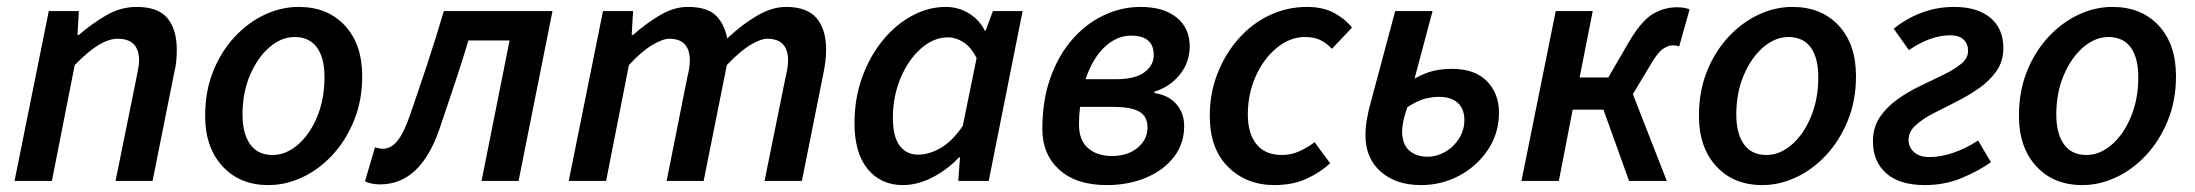

<svg xmlns="http://www.w3.org/2000/svg" viewBox="-20 -523 6345 555"><path d="M22 0 121 -491H208L204 -422H208Q246 -455 287.5 -479Q329 -503 375 -503Q437 -503 464 -470.5Q491 -438 491 -379Q491 -362 489.5 -346Q488 -330 483 -310L421 0H314L374 -296Q377 -313 379.5 -325Q382 -337 382 -348Q382 -411 320 -411Q295 -411 265 -393Q235 -375 196 -335L130 0Z M756 12Q673 12 623 -42.5Q573 -97 573 -188Q573 -259 596 -316.5Q619 -374 658 -416Q697 -458 745 -480.5Q793 -503 843 -503Q927 -503 977 -449Q1027 -395 1027 -303Q1027 -233 1003.5 -175Q980 -117 941 -75Q902 -33 854 -10.5Q806 12 756 12ZM768 -75Q807 -75 841.5 -105Q876 -135 897 -186Q918 -237 918 -300Q918 -356 896 -386Q874 -416 832 -416Q793 -416 758.5 -386Q724 -356 702.5 -305.5Q681 -255 681 -192Q681 -137 703 -106Q725 -75 768 -75Z M1079 10Q1052 10 1035 1L1064 -97Q1069 -96 1074.5 -94.5Q1080 -93 1087 -93Q1110 -93 1128.5 -115.5Q1147 -138 1164 -187Q1190 -262 1215 -337.5Q1240 -413 1263 -491H1577L1479 0H1372L1453 -406H1334Q1315 -342 1294 -280Q1273 -218 1252 -155Q1197 10 1079 10Z M1624 0 1723 -491H1810L1806 -422H1810Q1847 -455 1887.5 -479Q1928 -503 1968 -503Q2025 -503 2050 -477.5Q2075 -452 2082 -412Q2126 -453 2169 -478Q2212 -503 2252 -503Q2313 -503 2340.5 -470.5Q2368 -438 2368 -379Q2368 -362 2366 -346Q2364 -330 2360 -310L2298 0H2190L2250 -296Q2254 -313 2256 -325Q2258 -337 2258 -348Q2258 -411 2198 -411Q2179 -411 2149 -393Q2119 -375 2081 -335L2014 0H1907L1966 -296Q1970 -313 1972 -325Q1974 -337 1974 -348Q1974 -411 1915 -411Q1896 -411 1865.5 -393Q1835 -375 1798 -335L1732 0Z M2590 12Q2526 12 2488 -34.5Q2450 -81 2450 -167Q2450 -238 2472 -299Q2494 -360 2531 -405.5Q2568 -451 2615.5 -477Q2663 -503 2714 -503Q2750 -503 2780.5 -484.5Q2811 -466 2827 -434H2829L2850 -491H2936L2838 0H2750L2755 -68H2752Q2718 -32 2675 -10Q2632 12 2590 12ZM2634 -76Q2666 -76 2699.5 -95.5Q2733 -115 2763 -159L2803 -355Q2787 -387 2765 -401Q2743 -415 2720 -415Q2679 -415 2642.5 -383Q2606 -351 2583.5 -298Q2561 -245 2561 -182Q2561 -128 2580.5 -102Q2600 -76 2634 -76Z M3179 12Q3091 12 3042 -32.5Q2993 -77 2993 -150Q2993 -233 3016.5 -298.5Q3040 -364 3080 -409.5Q3120 -455 3171 -479Q3222 -503 3277 -503Q3343 -503 3381 -472.5Q3419 -442 3419 -389Q3419 -343 3390.5 -307.5Q3362 -272 3317 -258V-254Q3358 -248 3380.5 -222Q3403 -196 3403 -158Q3403 -108 3373.5 -69.5Q3344 -31 3293 -9.5Q3242 12 3179 12ZM3194 -72Q3240 -72 3268.5 -96Q3297 -120 3297 -154Q3297 -187 3273 -200.5Q3249 -214 3199 -214H3102Q3099 -190 3099 -162Q3099 -117 3125.5 -94.5Q3152 -72 3194 -72ZM3249 -420Q3208 -420 3173 -387Q3138 -354 3118 -294H3205Q3261 -294 3288 -314Q3315 -334 3315 -364Q3315 -420 3249 -420Z M3664 12Q3583 12 3530 -40.5Q3477 -93 3477 -188Q3477 -254 3499.5 -311Q3522 -368 3560.5 -411.5Q3599 -455 3650 -479Q3701 -503 3758 -503Q3805 -503 3837.5 -485Q3870 -467 3888 -443L3830 -382Q3814 -399 3796 -407.5Q3778 -416 3752 -416Q3709 -416 3671 -385Q3633 -354 3610 -303Q3587 -252 3587 -192Q3587 -137 3612 -106Q3637 -75 3686 -75Q3713 -75 3737.5 -86.5Q3762 -98 3780 -112L3825 -51Q3797 -25 3757 -6.5Q3717 12 3664 12Z M4088 12Q4015 12 3971 -27Q3927 -66 3927 -132Q3927 -155 3931 -177Q3935 -199 3938 -211L4013 -491H4121L4069 -296Q4100 -313 4125 -318.5Q4150 -324 4177 -324Q4243 -324 4278 -288.5Q4313 -253 4313 -197Q4313 -139 4282 -91.5Q4251 -44 4199.5 -16Q4148 12 4088 12ZM4107 -70Q4133 -70 4157.5 -84Q4182 -98 4197.5 -122.5Q4213 -147 4213 -176Q4213 -208 4194 -225.5Q4175 -243 4140 -243Q4120 -243 4098.5 -237.5Q4077 -232 4048 -213Q4033 -170 4033 -144Q4033 -106 4053.5 -88Q4074 -70 4107 -70Z M4378 0 4477 -491H4584L4546 -299H4629L4687 -399Q4723 -461 4756 -481.5Q4789 -502 4828 -502Q4849 -502 4864 -496L4834 -389Q4825 -392 4816 -392Q4801 -392 4785.5 -380.5Q4770 -369 4750 -334L4700 -251L4798 0H4689L4615 -206H4526L4486 0Z M5074 12Q4991 12 4941 -42.5Q4891 -97 4891 -188Q4891 -259 4914 -316.5Q4937 -374 4976 -416Q5015 -458 5063 -480.5Q5111 -503 5161 -503Q5245 -503 5295 -449Q5345 -395 5345 -303Q5345 -233 5321.5 -175Q5298 -117 5259 -75Q5220 -33 5172 -10.5Q5124 12 5074 12ZM5086 -75Q5125 -75 5159.5 -105Q5194 -135 5215 -186Q5236 -237 5236 -300Q5236 -356 5214 -386Q5192 -416 5150 -416Q5111 -416 5076.5 -386Q5042 -356 5020.5 -305.5Q4999 -255 4999 -192Q4999 -137 5021 -106Q5043 -75 5086 -75Z M5544 12Q5471 12 5432.5 -22Q5394 -56 5394 -114Q5394 -155 5414 -184.5Q5434 -214 5465 -236Q5496 -258 5531.5 -275Q5567 -292 5598 -307Q5629 -322 5649 -338.5Q5669 -355 5669 -376Q5669 -396 5656 -408.5Q5643 -421 5617 -421Q5588 -421 5557 -409.5Q5526 -398 5498 -378L5454 -440Q5491 -470 5535.5 -486.5Q5580 -503 5628 -503Q5696 -503 5733.5 -471.5Q5771 -440 5771 -384Q5771 -346 5751 -317.5Q5731 -289 5700 -267.5Q5669 -246 5634 -228.5Q5599 -211 5568 -195Q5537 -179 5517 -160.5Q5497 -142 5497 -119Q5497 -97 5513 -83Q5529 -69 5557 -69Q5591 -69 5628 -82Q5665 -95 5698 -117L5735 -54Q5698 -28 5649.5 -8Q5601 12 5544 12Z M5999 12Q5916 12 5866 -42.5Q5816 -97 5816 -188Q5816 -259 5839 -316.5Q5862 -374 5901 -416Q5940 -458 5988 -480.5Q6036 -503 6086 -503Q6170 -503 6220 -449Q6270 -395 6270 -303Q6270 -233 6246.5 -175Q6223 -117 6184 -75Q6145 -33 6097 -10.5Q6049 12 5999 12ZM6011 -75Q6050 -75 6084.5 -105Q6119 -135 6140 -186Q6161 -237 6161 -300Q6161 -356 6139 -386Q6117 -416 6075 -416Q6036 -416 6001.5 -386Q5967 -356 5945.5 -305.5Q5924 -255 5924 -192Q5924 -137 5946 -106Q5968 -75 6011 -75Z"/></svg>

Font: Source Sans 3 Semibold
Style: Italic
Weight: 600
Italic angle: -11°
Designer: Paul D. Hunt
Foundry: Adobe
Version: Version 3.052;hotconv 1.1.0;makeotfexe 2.6.0